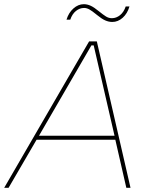

<svg xmlns="http://www.w3.org/2000/svg" viewBox="-49 -898 707 918"><path d="M377 -700H414L575 0H555L501 -236L500 -243L399 -681H388L134 -243L130 -237L-8 0H-29ZM126 -249H508L512 -230H115ZM352 -878Q368 -878 384.5 -870.5Q401 -863 424 -844Q445 -827 458 -819Q471 -811 486 -811Q507 -811 525 -825.5Q543 -840 552 -867H570Q560 -833 537.5 -813Q515 -793 488 -793Q471 -793 454 -800.5Q437 -808 414 -827L409 -831Q392 -845 379 -852.5Q366 -860 353 -860Q332 -860 314 -845.5Q296 -831 287 -804H269Q279 -837 302 -857.5Q325 -878 352 -878Z"/></svg>

Font: Fixel Italic Variable 20240409 Display Thin
Style: Italic
Weight: 100
Italic angle: -10°
Designer: AlfaBravo + MacPaw
Foundry: Kyrylo Tkachov, Marchela Mozhyna, Serhii Makarenko, Maria Weinstein, Zakhar Kryvoshyya
Version: Version 1.211;Glyphs 3.2 (3225)